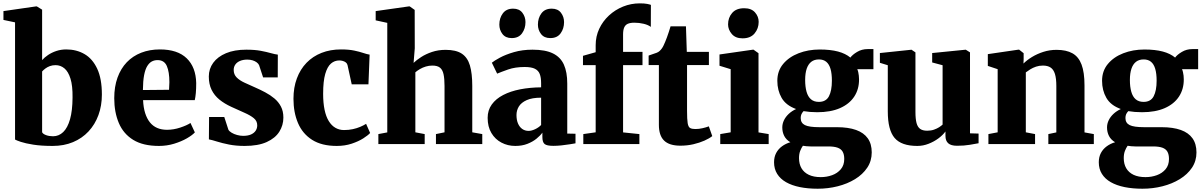

<svg xmlns="http://www.w3.org/2000/svg" viewBox="-20 -857 7160 1142"><path d="M0.5 -738.5V-791L194.5 -819H199L230.5 -799.5V-499.5Q244.5 -515.5 266 -530Q287.5 -544.5 315.2 -553.8Q343 -563 374 -563Q435 -563 482.8 -535.2Q530.5 -507.5 558.2 -448.2Q586 -389 586 -294.5Q586 -228.5 565.5 -172.5Q545 -116.5 506.5 -75.2Q468 -34 414 -11.5Q360 11 293.5 11Q226 11 178.5 3.5Q131 -4 103.8 -13.2Q76.5 -22.5 69.5 -27V-724ZM310.5 -469.5Q292 -469.5 276.5 -463.8Q261 -458 249.5 -449.2Q238 -440.5 230.5 -432V-70.5Q235.5 -60 254.2 -53.2Q273 -46.5 295.5 -46.5Q330 -46.5 356 -71.5Q382 -96.5 396.5 -147.5Q411 -198.5 411.5 -276.5Q412.5 -347 399.2 -389.2Q386 -431.5 363 -450.5Q340 -469.5 310.5 -469.5Z M925.5 11Q831 11 772.5 -25Q714 -61 686.8 -125.2Q659.5 -189.5 659.5 -273Q659.5 -341.5 679 -395.5Q698.5 -449.5 734.2 -486.8Q770 -524 820 -543.5Q870 -563 931 -563Q1036 -563 1090.5 -510.2Q1145 -457.5 1147 -363Q1147 -328.5 1144.8 -303.8Q1142.5 -279 1138.5 -261.5H831Q833 -217 843.5 -184Q854 -151 871.8 -129Q889.5 -107 915 -96Q940.5 -85 973.5 -85Q1012 -85 1051.5 -98Q1091 -111 1113 -125.5L1139 -69.5Q1124 -53 1091.5 -34.2Q1059 -15.5 1015.8 -2.2Q972.5 11 925.5 11ZM830 -321.5 985.5 -323Q986 -334.5 986.5 -345.5Q987 -356.5 987.5 -368Q987.5 -429.5 972.2 -464.5Q957 -499.5 917 -499.5Q898.5 -499.5 883.2 -491.5Q868 -483.5 856 -464.2Q844 -445 837.2 -410.2Q830.5 -375.5 830 -321.5Z M1435 11Q1384 11 1342.5 2.8Q1301 -5.5 1271 -15Q1241 -24.5 1222.5 -28L1223.5 -161H1314L1338.5 -85.5Q1343.5 -76 1357.8 -67.5Q1372 -59 1390.5 -54Q1409 -49 1426 -49Q1454.5 -49 1473 -57.2Q1491.5 -65.5 1500.8 -79.8Q1510 -94 1510 -111.5Q1510 -137.5 1489.5 -154.2Q1469 -171 1434.2 -186.2Q1399.5 -201.5 1356 -221.5Q1315.5 -240 1285.2 -264.5Q1255 -289 1238.5 -322.8Q1222 -356.5 1222 -402Q1222 -447.5 1248.2 -483.5Q1274.5 -519.5 1324.2 -540.5Q1374 -561.5 1445 -561.5Q1495.5 -561.5 1531 -554.8Q1566.5 -548 1591 -541Q1615.5 -534 1632.5 -532L1632 -396.5H1545L1521 -469.5Q1517 -478.5 1507 -486Q1497 -493.5 1482.8 -498Q1468.5 -502.5 1451 -502.5Q1426.5 -502.5 1408 -494.8Q1389.5 -487 1379.8 -473.2Q1370 -459.5 1370 -441Q1370 -414 1387.8 -396.2Q1405.5 -378.5 1434.5 -365.2Q1463.5 -352 1496 -337.5Q1527 -324 1557.2 -308Q1587.5 -292 1612 -271.5Q1636.5 -251 1651 -223.2Q1665.5 -195.5 1665.5 -157.5Q1665.5 -112 1641.5 -73.8Q1617.5 -35.5 1566.5 -12.2Q1515.5 11 1435 11Z M1983 11Q1893.5 11 1836.5 -25.2Q1779.5 -61.5 1752.5 -125Q1725.5 -188.5 1725.5 -269.5Q1725.5 -336.5 1745.8 -390.8Q1766 -445 1803.2 -483.5Q1840.5 -522 1892.5 -542.5Q1944.5 -563 2008 -563Q2055 -563 2086.8 -556.2Q2118.5 -549.5 2140.5 -542Q2162.5 -534.5 2178.5 -532L2171.5 -355.5H2072L2047 -470Q2044.5 -480 2036.5 -486Q2028.5 -492 2018 -494.8Q2007.5 -497.5 1998.5 -497.5Q1970 -497.5 1948.5 -479Q1927 -460.5 1914.5 -417.2Q1902 -374 1902 -299Q1902 -245 1910.5 -204.2Q1919 -163.5 1935.5 -136.8Q1952 -110 1975 -96.8Q1998 -83.5 2026 -83.5Q2054.5 -83.5 2078.5 -88.8Q2102.5 -94 2122.5 -102.5Q2142.5 -111 2157.5 -120.5L2181.5 -66Q2169.5 -52.5 2141 -34.2Q2112.5 -16 2072 -2.5Q2031.5 11 1983 11Z M2283.5 -69.5V-721L2214.5 -736V-791L2412 -819H2417L2446.5 -798L2447 -569.5L2440 -483Q2457 -499.5 2484.8 -517.5Q2512.5 -535.5 2549.5 -548Q2586.5 -560.5 2630.5 -560.5Q2692.5 -560.5 2726.8 -537.8Q2761 -515 2775 -467.8Q2789 -420.5 2789 -346V-70L2848.5 -59.5V0H2573V-59.5L2624 -70V-345.5Q2624 -388.5 2618.2 -415.2Q2612.5 -442 2597 -454.5Q2581.5 -467 2551.5 -467Q2531.5 -467 2512.5 -461.2Q2493.5 -455.5 2477.8 -446.2Q2462 -437 2450.5 -427V-70L2506 -59.5V0H2230.5V-59.5Z M3045 11Q3000 11 2962.5 -8.8Q2925 -28.5 2902.8 -65.8Q2880.5 -103 2880.5 -156Q2880.5 -201.5 2905 -235.5Q2929.5 -269.5 2973 -292Q3016.5 -314.5 3074.2 -325.8Q3132 -337 3198.5 -337.5V-362.5Q3198.5 -395.5 3190.5 -416.5Q3182.5 -437.5 3161.5 -448Q3140.5 -458.5 3100.5 -458.5Q3044.5 -458.5 3002.5 -443.8Q2960.5 -429 2937 -419L2905.5 -484Q2919 -495.5 2953.2 -514Q2987.5 -532.5 3037.2 -547Q3087 -561.5 3147.5 -561.5Q3224 -561.5 3269 -539.2Q3314 -517 3334 -472.5Q3354 -428 3354 -360V-62.5L3403 -61.5V-4.5Q3392 -2.5 3369 1.2Q3346 5 3319.5 7.8Q3293 10.5 3271 10.5Q3233 10.5 3219.5 -0.2Q3206 -11 3206 -42V-68Q3194 -51 3171.5 -32.5Q3149 -14 3117.2 -1.5Q3085.5 11 3045 11ZM3124 -78.5Q3141.5 -78.5 3162.8 -88.5Q3184 -98.5 3198.5 -113.5V-276Q3145 -276 3112.8 -261.5Q3080.5 -247 3066.2 -223.8Q3052 -200.5 3052 -173Q3052 -143.5 3061 -122.5Q3070 -101.5 3086.2 -90Q3102.5 -78.5 3124 -78.5ZM3023 -630.5Q2987 -630.5 2968.5 -654.8Q2950 -679 2950 -710.5Q2950 -749.5 2970.8 -777.5Q2991.5 -805.5 3031.5 -805.5H3032.5Q3068.5 -805.5 3087 -781.2Q3105.5 -757 3105.5 -725.5Q3105.5 -687 3085 -658.8Q3064.5 -630.5 3024 -630.5ZM3252.5 -630.5Q3216.5 -630.5 3198 -654.8Q3179.5 -679 3179.5 -710.5Q3179.5 -749.5 3200.2 -777.5Q3221 -805.5 3261 -805.5H3262Q3298 -805.5 3316.5 -781.2Q3335 -757 3335 -725.5Q3335 -687 3314.5 -658.8Q3294 -630.5 3253.5 -630.5Z M3449.5 0V-59.5L3523 -70V-469.5H3447.5V-525L3523 -546.5V-588Q3523 -640.5 3544 -685.5Q3565 -730.5 3602 -764.8Q3639 -799 3686.2 -818Q3733.5 -837 3785 -837Q3813 -837 3829.2 -833.8Q3845.5 -830.5 3851.5 -828L3851 -697Q3835.5 -709 3808.5 -715.5Q3781.5 -722 3753 -722Q3729 -722 3714.2 -715.5Q3699.5 -709 3692.8 -693.8Q3686 -678.5 3686 -653V-548.5H3801.5V-469.5H3686V-69.5L3783 -59.5V0Z M4027 9.5Q3961 9.5 3930 -20.8Q3899 -51 3899 -114.5V-470H3838V-526.5Q3850.5 -531.5 3862.8 -535.2Q3875 -539 3885.5 -543Q3896 -547 3903 -553.5Q3910.5 -560.5 3916 -568Q3921.5 -575.5 3926.2 -585.2Q3931 -595 3936 -607Q3941.5 -619.5 3947 -635Q3952.5 -650.5 3958.2 -667.5Q3964 -684.5 3968.5 -700.5H4060L4065 -548.5H4196.5V-470H4066.5V-197Q4066.5 -147.5 4070.2 -124.5Q4074 -101.5 4084.8 -95.5Q4095.5 -89.5 4116 -89.5Q4137 -89.5 4158.8 -94.5Q4180.5 -99.5 4196 -105.5L4216.5 -47.5Q4199 -33.5 4169.8 -20.5Q4140.5 -7.5 4104 1Q4067.5 9.5 4027 9.5Z M4264 0V-59.5L4326 -70V-445.5L4259.5 -466V-533L4458 -561.5H4462L4491.5 -540.5V-69.5L4552 -59.5V0ZM4396 -629Q4354.5 -629 4332.5 -655Q4310.5 -681 4310.5 -712Q4310.5 -752 4334.8 -780Q4359 -808 4406 -808H4407Q4449 -808 4470.8 -783.2Q4492.5 -758.5 4492.5 -727Q4492.5 -687.5 4468.2 -658.2Q4444 -629 4397 -629Z M4843.5 265.5Q4785 265.5 4737.2 255.8Q4689.5 246 4655.2 226.5Q4621 207 4602.5 177.2Q4584 147.5 4584 108Q4584 77 4596.5 53.2Q4609 29.5 4631.2 13.2Q4653.5 -3 4681 -11Q4656 -26 4644.5 -48.5Q4633 -71 4633 -99Q4633 -121 4643 -141.8Q4653 -162.5 4671.5 -179.8Q4690 -197 4715 -208.5Q4654.5 -230.5 4629 -275Q4603.5 -319.5 4603.5 -376.5Q4603.5 -435 4638 -476.5Q4672.5 -518 4729.8 -540.2Q4787 -562.5 4855.5 -562.5Q4919.5 -562.5 4964.5 -550.5Q5009.5 -538.5 5038 -514.5Q5050 -531.5 5078 -548.2Q5106 -565 5140.5 -565H5175V-445.5H5079Q5082.5 -438 5084.8 -428Q5087 -418 5088.2 -407.2Q5089.5 -396.5 5089.5 -385.5Q5090 -326.5 5060.8 -282.2Q5031.5 -238 4976 -213.8Q4920.5 -189.5 4841 -189.5Q4819 -189.5 4798 -191.2Q4777 -193 4759.5 -196Q4751 -187 4746.8 -177.5Q4742.5 -168 4742.5 -155Q4742.5 -125.5 4767.5 -113Q4792.5 -100.5 4854 -100.5H4957.5Q5025.5 -100.5 5071.8 -84Q5118 -67.5 5141.5 -34.2Q5165 -1 5165 49.5Q5165 100.5 5138.2 140.5Q5111.5 180.5 5065.8 208.5Q5020 236.5 4962.5 251Q4905 265.5 4843.5 265.5ZM4862 196.5Q4897.5 196.5 4929.2 185Q4961 173.5 4981.2 149.5Q5001.5 125.5 5001.5 88.5Q5001.5 62 4992.2 45.5Q4983 29 4962.2 21.5Q4941.5 14 4907 14H4801.5Q4789 14 4777.2 12.8Q4765.5 11.5 4755.5 10Q4746.5 22.5 4739.5 40.5Q4732.5 58.5 4732.5 83.5Q4732.5 118.5 4747.2 143.8Q4762 169 4790.8 182.8Q4819.5 196.5 4862 196.5ZM4850.5 -251Q4893 -251 4910.5 -284.5Q4928 -318 4928 -377Q4928 -419.5 4919.8 -447.5Q4911.5 -475.5 4894.5 -489.5Q4877.5 -503.5 4851 -503.5Q4823.5 -503.5 4805.5 -489.5Q4787.5 -475.5 4778.2 -448.5Q4769 -421.5 4769 -381Q4769 -341 4777.2 -311.5Q4785.5 -282 4803.5 -266.5Q4821.5 -251 4850.5 -251Z M5672.5 10Q5636.5 10 5620 -4.8Q5603.5 -19.5 5603.5 -49V-75Q5588 -53.5 5561.8 -34Q5535.5 -14.5 5503 -1.8Q5470.5 11 5436 11Q5341.5 11 5301 -36.5Q5260.5 -84 5260.5 -194.5V-469L5213.5 -483.5V-541.5L5399 -561H5402L5425 -545.5V-191Q5425 -149.5 5431.5 -125.2Q5438 -101 5453.2 -90.2Q5468.5 -79.5 5494.5 -79.5Q5517.5 -79.5 5535.2 -85.8Q5553 -92 5565.8 -100.2Q5578.5 -108.5 5586.5 -116V-469L5524.5 -485.5V-541.5L5719.5 -561H5725L5749.5 -545.5V-64L5800.5 -62.5V-5Q5782 -1.5 5748.5 4.2Q5715 10 5672.5 10Z M5914 -70V-445.5L5855.5 -465V-535L6036.5 -561.5H6042L6068.5 -540.5V-504L6067.5 -479Q6088 -499.5 6118.2 -518Q6148.5 -536.5 6185.8 -548.5Q6223 -560.5 6264.5 -560.5Q6322 -560.5 6358.8 -540Q6395.5 -519.5 6413 -473Q6430.5 -426.5 6430.5 -349.5V-69.5L6486 -59.5V0H6215.5V-59.5L6263 -69.5V-345.5Q6263 -390 6254.8 -416.8Q6246.5 -443.5 6229 -455.2Q6211.5 -467 6183 -467Q6161 -467 6142 -460.5Q6123 -454 6107.8 -444.5Q6092.5 -435 6081.5 -426.5V-70L6136.5 -59.5V0H5859V-59.5Z M6775 265.5Q6716.5 265.5 6668.8 255.8Q6621 246 6586.8 226.5Q6552.5 207 6534 177.2Q6515.5 147.5 6515.5 108Q6515.5 77 6528 53.2Q6540.5 29.5 6562.8 13.2Q6585 -3 6612.5 -11Q6587.5 -26 6576 -48.5Q6564.5 -71 6564.5 -99Q6564.5 -121 6574.5 -141.8Q6584.5 -162.5 6603 -179.8Q6621.5 -197 6646.5 -208.5Q6586 -230.5 6560.5 -275Q6535 -319.5 6535 -376.5Q6535 -435 6569.5 -476.5Q6604 -518 6661.2 -540.2Q6718.5 -562.5 6787 -562.5Q6851 -562.5 6896 -550.5Q6941 -538.5 6969.5 -514.5Q6981.5 -531.5 7009.5 -548.2Q7037.5 -565 7072 -565H7106.5V-445.5H7010.5Q7014 -438 7016.2 -428Q7018.5 -418 7019.8 -407.2Q7021 -396.5 7021 -385.5Q7021.5 -326.5 6992.2 -282.2Q6963 -238 6907.5 -213.8Q6852 -189.5 6772.5 -189.5Q6750.5 -189.5 6729.5 -191.2Q6708.5 -193 6691 -196Q6682.5 -187 6678.2 -177.5Q6674 -168 6674 -155Q6674 -125.5 6699 -113Q6724 -100.5 6785.5 -100.5H6889Q6957 -100.5 7003.2 -84Q7049.5 -67.5 7073 -34.2Q7096.5 -1 7096.5 49.5Q7096.5 100.5 7069.8 140.5Q7043 180.5 6997.2 208.5Q6951.5 236.5 6894 251Q6836.5 265.5 6775 265.5ZM6793.5 196.5Q6829 196.5 6860.8 185Q6892.5 173.5 6912.8 149.5Q6933 125.5 6933 88.5Q6933 62 6923.8 45.5Q6914.5 29 6893.8 21.5Q6873 14 6838.5 14H6733Q6720.5 14 6708.8 12.8Q6697 11.5 6687 10Q6678 22.5 6671 40.5Q6664 58.5 6664 83.5Q6664 118.5 6678.8 143.8Q6693.5 169 6722.2 182.8Q6751 196.5 6793.5 196.5ZM6782 -251Q6824.5 -251 6842 -284.5Q6859.5 -318 6859.5 -377Q6859.5 -419.5 6851.2 -447.5Q6843 -475.5 6826 -489.5Q6809 -503.5 6782.5 -503.5Q6755 -503.5 6737 -489.5Q6719 -475.5 6709.8 -448.5Q6700.5 -421.5 6700.5 -381Q6700.5 -341 6708.8 -311.5Q6717 -282 6735 -266.5Q6753 -251 6782 -251Z"/></svg>

Font: Merriweather 36pt Black
Style: Regular
Weight: 900
Version: Version 2.100